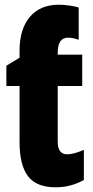

<svg xmlns="http://www.w3.org/2000/svg" viewBox="-20 -785 394 815"><path d="M230 -765Q248 -765 274.5 -761.5Q301 -758 314 -753V-616Q290 -625 269 -625Q225 -625 225 -562V-553H329V-420H225V-184Q225 -130 265 -130Q280 -130 298 -135Q316 -140 336 -149V-21Q309 -6 279.5 2Q250 10 216 10Q134 10 98.5 -37.5Q63 -85 63 -182V-420H7V-506L63 -540V-570Q63 -661 106.5 -713Q150 -765 230 -765Z"/></svg>

Font: Noto Sans ExtraCondensed Black
Style: Regular
Weight: 900
Width: 2
Designer: Monotype Design Team
Foundry: Monotype Imaging Inc.
Version: Version 2.013; ttfautohint (v1.8.4.7-5d5b)